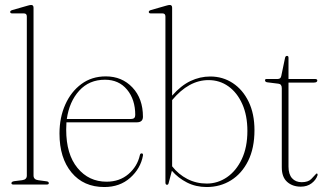

<svg xmlns="http://www.w3.org/2000/svg" viewBox="-20 -743 1312 773"><path d="M115 -712V-36.5Q115 -20 134 -17.5L167.5 -13Q176.5 -12 176.5 -5.5Q176.5 0 168 0H34Q26 0 26 -5.5Q26 -11.5 36.5 -13.5L69 -17.5Q88 -20 88 -36V-676.5Q88 -689 76.5 -689H29.5Q21 -689 21 -695Q21 -700 29.5 -702.5L90.5 -720Q100.5 -723 105.5 -723Q115 -723 115 -712Z M555.5 -273Q555.5 -250.5 530.5 -250.5H247.5Q246.5 -236 246.5 -221Q246.5 -122 292 -66.8Q337.5 -11.5 409 -11.5Q461.5 -11.5 497.2 -42.2Q533 -73 543 -118Q544.5 -125.5 550 -125.5Q557 -125.5 555.5 -116.5Q546 -64.5 504.2 -27.2Q462.5 10 400 10Q316.5 10 268 -48.5Q219.5 -107 219.5 -205Q219.5 -270 242.8 -322Q266 -374 307.8 -404.8Q349.5 -435.5 406 -435.5Q471 -435.5 513.2 -390.8Q555.5 -346 555.5 -273ZM402.5 -422Q339 -422 299 -378Q259 -334 249 -264H508Q524.5 -264 524.5 -280Q524.5 -342.5 491.5 -382.2Q458.5 -422 402.5 -422Z M673 -712V-358Q708.5 -398.5 746.8 -416.8Q785 -435 826.5 -435Q877 -435 917.2 -408.5Q957.5 -382 981 -333.5Q1004.5 -285 1004.5 -219Q1004.5 -146.5 979 -95.2Q953.5 -44 910 -17Q866.5 10 812 10Q768.5 10 732.8 -8.2Q697 -26.5 672 -55.5L659.5 -8Q658 1 652.5 1Q646 1 646 -8.5V-676.5Q646 -689 634.5 -689H587.5Q579 -689 579 -695Q579 -700 587.5 -702.5L648.5 -720Q658.5 -723 663.5 -723Q673 -723 673 -712ZM819.5 -420.5Q740 -420.5 673 -340V-73.5Q698.5 -41 734.2 -22.5Q770 -4 812.5 -4Q856.5 -4 893.8 -29.5Q931 -55 953.5 -102.5Q976 -150 976 -216Q976 -278 955.5 -324Q935 -370 899.8 -395.2Q864.5 -420.5 819.5 -420.5Z M1101 -406 1057 -411.5Q1047 -412.5 1047 -420Q1047 -425 1053.5 -425H1098Q1110.5 -425 1112.5 -437.5L1127.5 -509.5Q1129 -518 1135.5 -518Q1141.5 -518 1141.5 -510.5V-425H1247.5Q1257.5 -425 1257.5 -419Q1257.5 -410.5 1243 -410.5H1141.5V-72.5Q1141.5 -41.5 1155.8 -25.5Q1170 -9.5 1194.5 -9.5Q1220.5 -9.5 1232.8 -22Q1245 -34.5 1253.5 -44Q1259.5 -46 1258.5 -37.5Q1252 -18 1234.2 -4.8Q1216.5 8.5 1191 8.5Q1157.5 8.5 1136 -10.8Q1114.5 -30 1114.5 -69V-388Q1114.5 -404.5 1101 -406Z"/></svg>

Font: Fraunces 144pt Soft Thin
Style: Regular
Weight: 100
Version: Version 1.000;[0bf87f6ff]